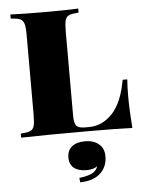

<svg xmlns="http://www.w3.org/2000/svg" viewBox="-58 -654 714 944"><g transform="rotate(-5 299.5 -182.0)"><path d="M364 -588Q332 -586 317.5 -580Q303 -574 298 -557Q293 -540 293 -502V-86Q293 -47 304.5 -35Q316 -23 344 -23H367Q431 -23 481 -75Q531 -127 551 -240H574Q571 -207 571 -158Q571 -88 578 0Q513 -3 359 -3Q139 -3 29 0V-20Q61 -22 75.5 -28Q90 -34 95 -51Q100 -68 100 -106V-502Q100 -540 94.5 -557Q89 -574 75 -580Q61 -586 29 -588V-608Q86 -605 207 -605Q308 -605 364 -608ZM434 127Q434 179 399 211Q364 243 299 244L297 222Q340 217 361.5 205.5Q383 194 389 172Q372 187 336 187Q296 187 274 169.5Q252 152 252 118Q252 83 275 64Q298 45 341 45Q382 45 408 66.5Q434 88 434 127Z"/></g></svg>

Font: Playfair Display SC Black
Style: Regular
Weight: 900
Designer: Claus Eggers Sørensen
Foundry: Claus Eggers Sørensen
Version: Version 1.200; ttfautohint (v1.6)